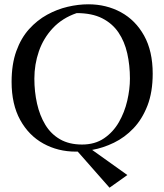

<svg xmlns="http://www.w3.org/2000/svg" viewBox="-20 -694 765 894"><path d="M490 180 342 12H333Q250 12 182 -25.5Q114 -63 74 -135.5Q34 -208 34 -313Q34 -395 56 -456Q78 -517 115.5 -558.5Q153 -600 199.5 -625.5Q246 -651 295.5 -662.5Q345 -674 391 -674Q475 -674 543 -637Q611 -600 651 -528Q691 -456 691 -351Q691 -265 666.5 -202Q642 -139 601.5 -96.5Q561 -54 510.5 -29.5Q460 -5 409 4L573 121ZM362 -21Q422 -21 464.5 -50Q507 -79 533.5 -125Q560 -171 572.5 -225Q585 -279 585 -328Q585 -390 572.5 -445.5Q560 -501 531.5 -543Q503 -585 455.5 -609Q408 -633 337 -633Q270 -610 226 -563Q182 -516 161 -455Q140 -394 140 -328Q140 -267 152.5 -211.5Q165 -156 191 -113Q217 -70 259.5 -45.5Q302 -21 362 -21Z"/></svg>

Font: Belleza
Style: Regular
Weight: 400
Designer: Eduardo Rodriguez Tunni
Foundry: Eduardo Rodriguez Tunni
Version: Version 1.003; ttfautohint (v1.8.4.7-5d5b)